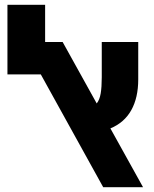

<svg xmlns="http://www.w3.org/2000/svg" viewBox="-20 -780 642 800"><path d="M410 0 150 -470H11V-760H168V-605H241L383 -349Q395 -364 399.5 -390.5Q404 -417 404 -458V-605H556V-449Q556 -373 527 -321Q498 -269 440 -245L576 0Z"/></svg>

Font: Noto Sans Hebrew Condensed ExtraBold
Style: Regular
Weight: 800
Width: 3
Designer: Monotype Design Team
Foundry: Monotype Imaging Inc.
Version: Version 2.004; ttfautohint (v1.8.4.7-5d5b)